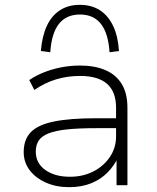

<svg xmlns="http://www.w3.org/2000/svg" viewBox="-20 -766 648 794"><path d="M266 8Q212 8 169.5 -11Q127 -30 102.5 -62.5Q78 -95 78 -137Q78 -189 107.5 -219.5Q137 -250 203 -263.5Q269 -277 378 -277H473V-236H381Q307 -236 258.5 -231Q210 -226 181 -214.5Q152 -203 140 -184.5Q128 -166 128 -139Q128 -91 167.5 -63Q207 -35 269 -35Q323 -35 366 -57Q409 -79 434.5 -117Q460 -155 460 -202V-320Q460 -387 422.5 -419.5Q385 -452 311 -452Q259 -452 212.5 -438Q166 -424 122 -394L101 -435Q129 -454 163.5 -467.5Q198 -481 235.5 -488Q273 -495 310 -495Q372 -495 416 -476Q460 -457 483.5 -418.5Q507 -380 507 -320V0H462V-117H469Q454 -83 426 -54Q398 -25 358 -8.5Q318 8 266 8ZM188 -550 149 -555Q154 -617 174 -659.5Q194 -702 228.5 -724Q263 -746 310 -746Q358 -746 392.5 -724Q427 -702 447.5 -659.5Q468 -617 472 -555L433 -550Q428 -628 397.5 -667Q367 -706 311 -706Q254 -706 223.5 -667Q193 -628 188 -550Z"/></svg>

Font: Nunito Sans 10pt SemiExpanded ExtraLight
Style: Regular
Weight: 250
Width: 6
Designer: Vernon Adams
Foundry: Vernon Adams
Version: Version 3.101;gftools[0.9.27]